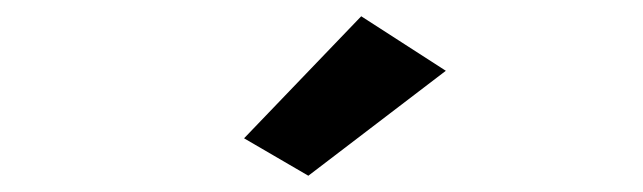

<svg xmlns="http://www.w3.org/2000/svg" viewBox="-20 -719 790 236"><path d="M359 -503 280 -549 424 -699 528 -632Z"/></svg>

Font: Inconsolata ExtraExpanded
Style: Bold
Weight: 700
Width: 8
Monospace: yes
Designer: Raph Levien, Cyreal, Brenton Simpson
Foundry: Raph Levien, Cyreal, Google
Version: Version 3.100; ttfautohint (v1.8.4.7-5d5b)